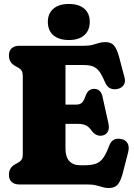

<svg xmlns="http://www.w3.org/2000/svg" viewBox="-20 -931 676 969"><path d="M208.5 -403H363Q383 -403 393 -412.2Q403 -421.5 411 -444.5Q418.5 -466.5 429.8 -474.5Q441 -482.5 455.5 -482.5Q488 -482.5 497 -444.5L527 -309.5Q532.5 -284.5 525.5 -269.2Q518.5 -254 502.5 -248.5Q487 -243 471 -248.8Q455 -254.5 444 -269.5Q434 -283.5 424.8 -291.2Q415.5 -299 402.8 -302.5Q390 -306 369 -306H208.5ZM25 -651Q25 -674.5 38.8 -687.2Q52.5 -700 78.5 -700H405Q430 -700 447.2 -704.8Q464.5 -709.5 479.5 -714Q494.5 -718.5 511.5 -718.5Q540.5 -718.5 555 -701.8Q569.5 -685 580 -647.5L608.5 -540Q614.5 -517 604.5 -502.2Q594.5 -487.5 575.5 -482.5Q555 -477.5 537.8 -484.5Q520.5 -491.5 510 -516Q498.5 -543.5 487.8 -560.8Q477 -578 464.5 -587.2Q452 -596.5 436.2 -599.8Q420.5 -603 398.5 -603H310.5V-180.5Q310.5 -139 329.8 -118Q349 -97 384 -97H408Q442.5 -97 464.2 -105Q486 -113 501 -134Q516 -155 530.5 -194Q539.5 -218.5 555.5 -226.2Q571.5 -234 593.5 -229Q616 -224 624.8 -206Q633.5 -188 626.5 -161.5L598.5 -53Q588.5 -16.5 573.8 0.8Q559 18 528 18Q512 18 497.8 13.5Q483.5 9 466 4.5Q448.5 0 423.5 0H78.5Q52.5 0 38.8 -12.8Q25 -25.5 25 -49Q25 -84.5 56 -101.5L71 -110Q85 -118 90 -127.2Q95 -136.5 95 -153V-547Q95 -563.5 90 -572.8Q85 -582 71 -590L56 -598.5Q25 -615.5 25 -651ZM327.5 -729Q277.5 -729 249.5 -753Q221.5 -777 221.5 -821Q221.5 -863 249.5 -887Q277.5 -911 327.5 -911Q378 -911 405.5 -887Q433 -863 433 -821Q433 -778 405.5 -753.5Q378 -729 327.5 -729Z"/></svg>

Font: Fraunces 144pt S100 Black
Style: Regular
Weight: 900
Version: Version 1.000